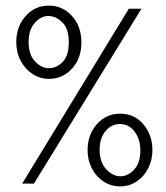

<svg xmlns="http://www.w3.org/2000/svg" viewBox="-20 -654 590 684"><path d="M154 -373Q123 -373 96.5 -390Q70 -407 54 -437Q38 -467 38 -504Q38 -559 71 -596.5Q104 -634 154 -634Q203 -634 236.5 -597Q270 -560 270 -503Q270 -446 236.5 -409.5Q203 -373 154 -373ZM59 0 439 -623H484L101 0ZM154 -411Q181 -411 203 -433Q225 -455 225 -504Q225 -552 202 -574.5Q179 -597 152 -597Q126 -597 104 -572.5Q82 -548 82 -504Q82 -459 105 -435Q128 -411 154 -411ZM408 10Q376 10 349.5 -7Q323 -24 307.5 -53.5Q292 -83 292 -119Q292 -174 325 -211.5Q358 -249 408 -249Q459 -249 491 -211Q523 -173 523 -119Q523 -83 507.5 -53.5Q492 -24 466 -7Q440 10 408 10ZM409 -26Q436 -26 458 -50Q480 -74 480 -118Q480 -157 460 -184.5Q440 -212 407 -212Q377 -212 356 -187Q335 -162 335 -120Q335 -76 358.5 -51Q382 -26 409 -26Z"/></svg>

Font: Inconsolata SemiExpanded Light
Style: Regular
Weight: 300
Width: 6
Monospace: yes
Designer: Raph Levien, Cyreal, Brenton Simpson
Foundry: Raph Levien, Cyreal, Google
Version: Version 3.001; ttfautohint (v1.8.2.53-6de2)